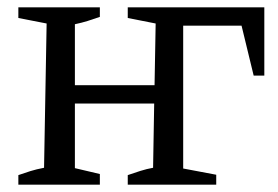

<svg xmlns="http://www.w3.org/2000/svg" viewBox="-20 -503 758 523"><path d="M30 0V-26Q47 -32 63 -37Q79 -42 100 -46L107 -439L30 -454V-483H252V-457Q235 -451 219 -446Q203 -441 184 -437V-271H401L404 -439L328 -454V-483H700V-297H671L638 -433H479V-44L569 -27V0H328V-26Q345 -32 362.5 -37.5Q380 -43 397 -46L400 -221H184V-45L252 -29V0Z"/></svg>

Font: Piazzolla
Style: Regular
Weight: 400
Designer: Juan Pablo del Peral
Foundry: Huerta Tipografica
Version: Version 1.330